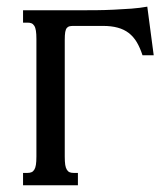

<svg xmlns="http://www.w3.org/2000/svg" viewBox="-20 -549 491 569"><path d="M171.9 -85Q171.9 -69.8 173.3 -60.5Q174.8 -51.3 178.2 -45.9Q181.6 -40.5 186.3 -38.6Q190.9 -36.6 197.8 -36.6H210.9V0H48.3V-36.6H62Q68.4 -36.6 73.2 -38.6Q78.1 -40.5 81.5 -45.9Q85 -51.3 86.4 -60.5Q87.9 -69.8 87.9 -85V-433.6Q87.9 -448.7 86.4 -458Q85 -467.3 81.5 -472.7Q78.1 -478 73.2 -480Q68.4 -481.9 62 -481.9H48.3V-518.6H222.7Q241.2 -518.6 265.9 -518.8Q290.5 -519 317.1 -520.3Q343.8 -521.5 369.6 -523.4Q395.5 -525.4 416.5 -529.3L435.5 -385.3H402.3Q395 -407.7 385.3 -424.1Q375.5 -440.4 361.6 -451.2Q347.7 -461.9 328.9 -467Q310.1 -472.2 285.2 -472.2H197.8Q190.9 -472.2 186.3 -471.2Q181.6 -470.2 178.2 -466.3Q174.8 -462.4 173.3 -454.1Q171.9 -445.8 171.9 -430.7Z"/></svg>

Font: Arian Grqi
Style: Regular
Weight: 400
Designer: Ruben Hakobyan (Tarumian)
Foundry: Ruben Hakobyan (Tarumian)
Version: Version 1.003